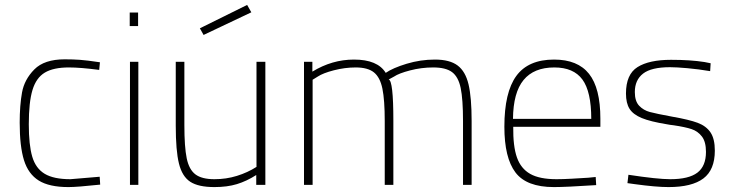

<svg xmlns="http://www.w3.org/2000/svg" viewBox="-20 -751 2972 780"><path d="M60 -253Q60 -323 69.5 -375.5Q79 -428 119.5 -469Q160 -510 243 -510Q276 -510 304.5 -508Q333 -506 386 -498L383 -467Q307 -477 260 -477Q197 -477 162 -456Q127 -435 112 -385.5Q97 -336 97 -246Q97 -162 111 -114.5Q125 -67 161.5 -45Q198 -23 266 -23L385 -33L387 -1Q294 9 258 9Q180 9 137.5 -17.5Q95 -44 77.5 -100Q60 -156 60 -253Z M507 0ZM508 -500H542V0H508ZM507 -700H541V-645H507Z M694 0ZM694 -240V-500H729V-243Q729 -154 738.5 -108Q748 -62 774 -42.5Q800 -23 851 -23Q899 -23 942.5 -36.5Q986 -50 1022 -73V-500H1058V0H1021V-40Q982 -15 942.5 -3Q903 9 851 9Q786 9 753 -12.5Q720 -34 707 -86.5Q694 -139 694 -240ZM792 -636 984 -731 1001 -701 807 -609Z M1215 -500H1249V-460Q1329 -509 1418 -509Q1514 -509 1547 -455Q1576 -475 1632 -492Q1688 -509 1747 -509Q1807 -509 1839 -485Q1871 -461 1883.5 -408Q1896 -355 1896 -259V0H1861V-259Q1861 -348 1851.5 -393.5Q1842 -439 1816.5 -458Q1791 -477 1740 -477Q1692 -477 1646 -465Q1600 -453 1581 -440L1559 -428Q1578 -424 1578 -261V0H1543V-259Q1543 -345 1533.5 -391Q1524 -437 1499 -457Q1474 -477 1425 -477Q1381 -477 1336.5 -465.5Q1292 -454 1271 -440L1250 -427V0H1215Z M2029 -236Q2029 -376 2077.5 -442.5Q2126 -509 2231 -509Q2327 -509 2373 -451Q2419 -393 2419 -269V-236H2065Q2064 -157 2080 -111.5Q2096 -66 2134 -44.5Q2172 -23 2241 -23Q2267 -23 2302.5 -25Q2338 -27 2370 -29L2400 -32L2402 1Q2280 9 2230 9Q2119 9 2074 -50.5Q2029 -110 2029 -236ZM2382 -268Q2382 -379 2346 -428Q2310 -477 2232 -477Q2149 -477 2107 -426Q2065 -375 2064 -268Z M2558 -3 2529 -7 2533 -41Q2651 -23 2703 -23Q2778 -23 2813 -49.5Q2848 -76 2848 -134Q2848 -175 2831.5 -196.5Q2815 -218 2789.5 -226.5Q2764 -235 2717 -242Q2699 -244 2690 -246Q2622 -257 2587 -271.5Q2552 -286 2537.5 -309Q2523 -332 2523 -371Q2523 -449 2570 -478.5Q2617 -508 2706 -508Q2785 -508 2842 -499L2867 -494L2865 -462Q2817 -470 2772.5 -474Q2728 -478 2702 -478Q2626 -478 2592.5 -452Q2559 -426 2559 -377Q2559 -340 2576.5 -321.5Q2594 -303 2620 -296Q2646 -289 2711 -277Q2780 -265 2814.5 -252Q2849 -239 2866.5 -213Q2884 -187 2884 -139Q2884 -61 2837.5 -26Q2791 9 2696 9Q2645 9 2558 -3Z"/></svg>

Font: Cairo ExtraLight
Style: Regular
Weight: 250
Designer: Mohamed Gaber, the designers of Titillium
Foundry: Kief Type Foundry
Version: Version 2.009; ttfautohint (v1.5.33-1714) -l 8 -r 50 -G 200 